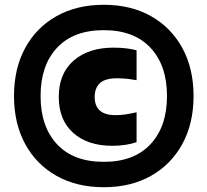

<svg xmlns="http://www.w3.org/2000/svg" viewBox="-20 -771 866 802"><path d="M413.5 11Q300.5 11 216 -36.5Q131.5 -84 85 -169.8Q38.5 -255.5 38.5 -370Q38.5 -484.5 85 -570.2Q131.5 -656 216 -703.5Q300.5 -751 413.5 -751Q526.5 -751 610.8 -703.5Q695 -656 741.8 -570.2Q788.5 -484.5 788.5 -370Q788.5 -255.5 741.8 -169.8Q695 -84 610.8 -36.5Q526.5 11 413.5 11ZM413.5 -95Q540 -95 608.8 -168.8Q677.5 -242.5 677.5 -370Q677.5 -497.5 608.8 -571.2Q540 -645 413.5 -645Q286.5 -645 218 -571.2Q149.5 -497.5 149.5 -370Q149.5 -242.5 218 -168.8Q286.5 -95 413.5 -95ZM448.5 -162Q346.5 -162 286 -215.8Q225.5 -269.5 225.5 -366Q225.5 -463.5 287.5 -517.8Q349.5 -572 454.5 -572Q482 -572 505.8 -569.2Q529.5 -566.5 550.5 -561V-436Q528 -440 508.8 -442Q489.5 -444 468.5 -444Q419.5 -444 397.5 -423.8Q375.5 -403.5 375.5 -366Q375.5 -290 462.5 -290Q483.5 -290 502.2 -292.8Q521 -295.5 550.5 -302V-177Q531.5 -170.5 505.2 -166.2Q479 -162 448.5 -162Z"/></svg>

Font: Encode Sans SmExp Black
Style: Regular
Weight: 900
Width: 6
Designer: Multiple Designers
Foundry: Impallari Type
Version: Version 3.002; ttfautohint (v1.8.3) -l 8 -r 50 -G 200 -x 14 